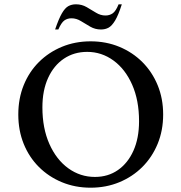

<svg xmlns="http://www.w3.org/2000/svg" viewBox="-20 -862 843 892"><path d="M401 10Q329 10 267.5 -15.5Q206 -41 160.5 -86.5Q115 -132 90 -194Q65 -256 65 -330Q65 -404 90 -466Q115 -528 160.5 -573.5Q206 -619 267.5 -644.5Q329 -670 401 -670Q473 -670 534.5 -644.5Q596 -619 641.5 -573.5Q687 -528 712.5 -466Q738 -404 738 -330Q738 -256 712.5 -194Q687 -132 641.5 -86.5Q596 -41 534.5 -15.5Q473 10 401 10ZM421 -40Q482 -40 528 -72Q574 -104 600 -162Q626 -220 626 -299Q626 -396 594 -468.5Q562 -541 507 -581Q452 -621 385 -621Q324 -621 277 -589.5Q230 -558 203.5 -500Q177 -442 177 -363Q177 -266 209.5 -193Q242 -120 297.5 -80Q353 -40 421 -40ZM236 -725Q253 -775 267.5 -800Q282 -825 297.5 -833.5Q313 -842 333 -842Q360 -842 382.5 -829Q405 -816 426 -803Q447 -790 470 -790Q489 -790 503.5 -800Q518 -810 531 -842H546Q530 -792 515 -767Q500 -742 484.5 -733.5Q469 -725 449 -725Q422 -725 399.5 -738Q377 -751 356 -764Q335 -777 312 -777Q293 -777 279 -767Q265 -757 251 -725Z"/></svg>

Font: Spectral SC Medium
Style: Regular
Weight: 500
Designer: Jean-Baptiste Levee
Foundry: Production Type
Version: Version 2.001